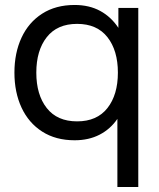

<svg xmlns="http://www.w3.org/2000/svg" viewBox="-20 -552 638 772"><path d="M536 200H452V-74Q424 -33 380.5 -10.5Q337 12 280 12Q204 12 149.5 -23Q95 -58 66.5 -119.5Q38 -181 38 -260Q38 -339 66.5 -400.5Q95 -462 149.5 -497Q204 -532 280 -532Q339 -532 383 -508Q427 -484 456 -440V-520H536ZM290 -64Q370 -64 412 -117.5Q454 -171 454 -260Q454 -349 412 -402.5Q370 -456 290 -456Q210 -456 168 -402.5Q126 -349 126 -260Q126 -171 168 -117.5Q210 -64 290 -64Z"/></svg>

Font: Aspekta 400
Style: Regular
Weight: 400
Designer: Ivo Dolenc
Version: Version 2.000